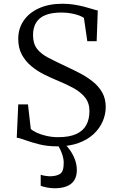

<svg xmlns="http://www.w3.org/2000/svg" viewBox="-20 -771 628 1026"><path d="M286 11Q232 11 188.8 0Q145.5 -11 115.2 -22.2Q85 -33.5 69.5 -35L77.5 -213H129.5L144.5 -82Q156 -71 178.2 -61Q200.5 -51 229.8 -44.5Q259 -38 291 -38Q351 -38 387.8 -55Q424.5 -72 441.2 -103.2Q458 -134.5 458 -177Q458 -221 434.2 -250.5Q410.5 -280 370 -301.8Q329.5 -323.5 279 -344Q247.5 -357 212.5 -374.8Q177.5 -392.5 146.8 -418Q116 -443.5 96.8 -479Q77.5 -514.5 77.5 -563Q77.5 -619 106.8 -661.2Q136 -703.5 189 -727.2Q242 -751 313.5 -751Q347 -751 376.5 -746.2Q406 -741.5 430.5 -735Q455 -728.5 473.2 -722.8Q491.5 -717 502.5 -715L496.5 -551H446.5L428.5 -675Q421.5 -681 404 -687.8Q386.5 -694.5 361.8 -699.2Q337 -704 308.5 -704Q257.5 -704 223.8 -690.8Q190 -677.5 173.2 -650.5Q156.5 -623.5 156.5 -583Q156.5 -537.5 178.2 -509.8Q200 -482 239.5 -461.8Q279 -441.5 331 -417Q368 -400 405.5 -380.5Q443 -361 474.8 -336Q506.5 -311 525.8 -277.5Q545 -244 545 -199Q545 -160.5 529 -123Q513 -85.5 481 -55.2Q449 -25 400.2 -7Q351.5 11 286 11ZM272 235Q252 235 231.5 231Q211 227 197.5 222V163Q208 166.5 222.5 168.8Q237 171 244.5 171Q281.5 171 301 158.2Q320.5 145.5 320.5 100Q320.5 79 314 58.5Q307.5 38 299.2 22.2Q291 6.5 286.5 0H309.5H327.5Q338 9.5 353 30Q368 50.5 379.2 78.5Q390.5 106.5 390.5 138Q390.5 172 376 193.5Q361.5 215 335 225Q308.5 235 272 235Z"/></svg>

Font: Merriweather Light
Style: Regular
Weight: 300
Version: Version 2.100